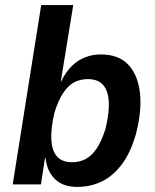

<svg xmlns="http://www.w3.org/2000/svg" viewBox="-20 -725 608 755"><path d="M283 10Q228 10 196.5 -20.5Q165 -51 159 -104H157L141 0H30L142 -705H268L219 -404H220Q238 -441 261.5 -464.5Q285 -488 314.5 -499.5Q344 -511 376 -511Q447 -511 485 -470Q523 -429 530.5 -358Q538 -287 514 -196Q492 -121 457 -76Q422 -31 378.5 -10.5Q335 10 283 10ZM263 -87Q292 -87 315.5 -99Q339 -111 359 -139.5Q379 -168 395 -219Q418 -316 400.5 -365Q383 -414 326 -414Q299 -414 275 -403Q251 -392 230.5 -362.5Q210 -333 194 -282Q172 -185 189 -136Q206 -87 263 -87Z"/></svg>

Font: Nunito Sans 7pt Condensed
Style: Bold Italic
Weight: 700
Width: 3
Italic angle: -9°
Designer: Vernon Adams
Foundry: Vernon Adams
Version: Version 3.101;gftools[0.9.27]